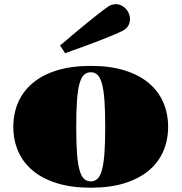

<svg xmlns="http://www.w3.org/2000/svg" viewBox="-20 -876 865 915"><path d="M266.1 -659.7Q268.6 -661.1 275.4 -666.7Q282.2 -672.4 293 -681.6Q306.6 -693.4 325.2 -709.2Q343.8 -725.1 364.5 -741.9Q385.3 -758.8 406.2 -775.9Q427.2 -793 445.6 -807.4Q463.9 -821.8 478 -832.3Q492.2 -842.8 499.5 -847.2Q507.8 -852.1 516.1 -854Q524.4 -856 532.7 -856Q546.4 -856 558.3 -850.1Q570.3 -844.2 579.6 -834.5Q588.9 -824.7 594.2 -811.8Q599.6 -798.8 599.6 -785.2Q599.6 -769 591.8 -754.6Q584 -740.2 566.9 -730.5Q560.1 -726.6 543.9 -719.5Q527.8 -712.4 506.3 -703.6Q484.9 -694.8 460 -685.1Q435.1 -675.3 410.2 -666Q385.3 -656.7 362.5 -648.4Q339.8 -640.1 322.8 -634.3Q310.1 -629.9 301.8 -626.7Q293.5 -623.5 290.5 -622.1ZM43.5 -271.5Q43.5 -334.5 66.4 -387.7Q89.4 -440.9 135.3 -479.7Q181.2 -518.6 250.5 -540.3Q319.8 -562 412.6 -562Q505.4 -562 574.5 -540.3Q643.6 -518.6 689.5 -479.7Q735.4 -440.9 758.3 -387.7Q781.2 -334.5 781.2 -271.5Q781.2 -208.5 758.3 -155.5Q735.4 -102.5 689.5 -63.7Q643.6 -24.9 574.5 -3.2Q505.4 18.6 412.6 18.6Q319.8 18.6 250.5 -3.2Q181.2 -24.9 135.3 -63.7Q89.4 -102.5 66.4 -155.5Q43.5 -208.5 43.5 -271.5ZM412.6 -11.7Q431.2 -11.7 444.3 -23.9Q457.5 -36.1 465.8 -65.9Q474.1 -95.7 477.8 -145.8Q481.4 -195.8 481.4 -271.5Q481.4 -347.7 477.8 -397.7Q474.1 -447.8 465.8 -477.5Q457.5 -507.3 444.3 -519.5Q431.2 -531.7 412.6 -531.7Q393.6 -531.7 380.4 -519.5Q367.2 -507.3 358.9 -477.5Q350.6 -447.8 346.9 -397.7Q343.3 -347.7 343.3 -271.5Q343.3 -195.8 346.9 -145.8Q350.6 -95.7 358.9 -65.9Q367.2 -36.1 380.4 -23.9Q393.6 -11.7 412.6 -11.7Z"/></svg>

Font: GravitasOne
Style: Regular
Weight: 400
Designer: Riccardo De Franceschi
Foundry: Sorkin Type Co.
Version: Version 1.001